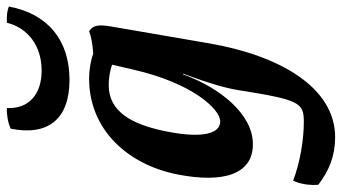

<svg xmlns="http://www.w3.org/2000/svg" viewBox="-242 -508 994 558"><g transform="rotate(-90 255.0 -229.0)"><path d="M302 -524C417 -524 494 -587 515 -700C505 -705 488 -707 468 -706C452 -643 399 -605 329 -605C259 -605 217 -643 220 -706C201 -707 178 -703 160 -695C138 -585 189 -524 302 -524ZM443 -467C428 -461 406 -457 378 -455C360 -462 332 -467 305 -467C159 -467 56 -357 27 -210C1 -77 27 9 115 9C200 9 277 -82 318 -194H320L313 -175C293 -121 278 -71 272 -33C244 144 236 157 180 157C127 157 62 146 9 126C-1 146 -5 174 -3 199C37 230 81 248 135 248C281 248 373 85 408 -118L457 -403C464 -443 459 -457 443 -467ZM181 -86C143 -86 131 -145 154 -252C173 -340 208 -410 286 -410C306 -410 328 -407 346 -400L331 -336C293 -170 218 -86 181 -86Z"/></g></svg>

Font: Vollkorn Semibold
Style: Italic
Weight: 600
Italic angle: -11°
Designer: Friedrich Althausen
Foundry: Friedrich Althausen
Version: Version 4.015;PS 004.015;hotconv 1.0.88;makeotf.lib2.5.64775